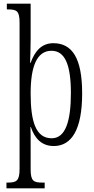

<svg xmlns="http://www.w3.org/2000/svg" viewBox="-20 -780 509 1040"><path d="M15 240H222V209H210C162 209 146 201 146 137V24C146 -28 146 -76 145 -92H147C168 -30 206 11 271 11C368 11 425 -78 425 -274C425 -465 371 -546 269 -546C205 -546 169 -503 146 -440H143C144 -463 146 -525 146 -569V-760H17V-729H22C71 -729 86 -721 86 -657V134C86 200 70 209 21 209H15ZM260 -31C173 -31 146 -124 146 -274C146 -419 179 -505 259 -505C332 -505 364 -429 364 -276C364 -124 335 -31 260 -31Z"/></svg>

Font: Noto Serif Lao ExtraCondensed Light
Style: Regular
Weight: 300
Width: 2
Designer: Monotype Design Team
Foundry: Monotype Imaging Inc.
Version: Version 2.003